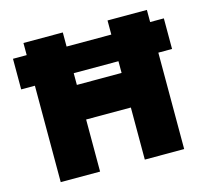

<svg xmlns="http://www.w3.org/2000/svg" viewBox="-101 -817 1007 933"><g transform="rotate(-15 402.0 -350.0)"><path d="M93 0V-485H24V-639H93V-700H291V-629H516V-700H714V-639H783V-485H714V0H516V-262H291V0ZM291 -436H516V-495H291Z"/></g></svg>

Font: Lexend Deca ExtraBold
Style: Regular
Weight: 800
Designer: Bonnie Shaver-Troup, Thomas Jockin
Foundry: Lexend
Version: Version 1.008; ttfautohint (v1.8.4.7-5d5b)